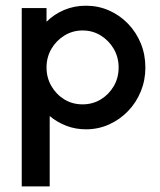

<svg xmlns="http://www.w3.org/2000/svg" viewBox="-20 -445 561 673"><path d="M56.2 208.3V-416.7H143.1V-368.8Q169.4 -395.1 204.9 -410.1Q240.3 -425 281.2 -425Q324.3 -425 362.2 -408.3Q400 -391.7 428.8 -361.8Q457.6 -331.9 473.6 -292.7Q489.6 -253.5 489.6 -208.3Q489.6 -163.9 473.6 -124.7Q457.6 -85.4 428.8 -55.6Q400 -25.7 362.2 -8.7Q324.3 8.3 281.2 8.3Q244.4 8.3 212.2 -4.2Q179.9 -16.7 154.2 -38.2V208.3ZM269.4 -79.2Q304.9 -79.2 333.3 -96.5Q361.8 -113.9 378.8 -143.1Q395.8 -172.2 395.8 -208.3Q395.8 -244.4 378.8 -273.6Q361.8 -302.8 333.3 -320.5Q304.9 -338.2 269.4 -338.2Q234.7 -338.2 205.9 -320.5Q177.1 -302.8 160.1 -273.6Q143.1 -244.4 143.1 -208.3Q143.1 -172.9 160.1 -143.4Q177.1 -113.9 205.6 -96.5Q234 -79.2 269.4 -79.2Z"/></svg>

Font: Afacad Flux Medium
Style: Regular
Weight: 500
Designer: Kristian Moeller
Foundry: Dicotype
Version: Version 1.100